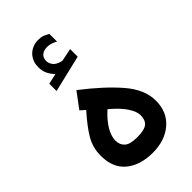

<svg xmlns="http://www.w3.org/2000/svg" viewBox="-235 -847 920 920"><g transform="rotate(-45 225.0 -387.5)"><path d="M161.6 -599.1Q146 -614.7 136.2 -634.3Q126.5 -653.8 126.5 -680.2Q126.5 -699.2 131.8 -714.4Q137.2 -729.5 146.5 -740.7Q159.7 -756.8 178.5 -765.1Q197.3 -773.4 217.3 -773.4Q237.8 -773.4 250.5 -768.6Q263.2 -763.7 276.9 -755.4L277.3 -703.6Q262.7 -711.4 250.7 -715.3Q238.8 -719.2 224.1 -719.2Q215.3 -719.2 205.3 -716.6Q195.3 -713.9 187.5 -707Q174.3 -695.3 174.3 -673.8Q174.8 -658.2 185.3 -644Q195.8 -629.9 219.7 -623Q222.2 -622.6 224.6 -621.6Q227.1 -620.6 230 -620.6Q232.4 -620.6 234.4 -621.1L295.9 -633.8V-582.5L107.9 -537.6V-586.9ZM178.2 -473.6Q284.7 -391.6 348.4 -317.9Q412.1 -244.1 412.1 -168Q412.1 -91.8 359.9 -46.9Q307.6 -2 225.1 -2Q141.1 -2 89.6 -43.9Q38.1 -85.9 38.1 -168Q38.1 -224.1 65.2 -269.5Q92.3 -314.9 144 -373L119.6 -395ZM218.8 -303.7Q176.8 -265.1 158 -231.7Q139.2 -198.2 139.2 -170.4Q139.2 -141.1 158 -124.3Q176.8 -107.4 224.6 -107.4Q273.4 -107.4 292.2 -122.6Q311 -137.7 311 -170.9Q311 -195.8 288.8 -229.7Q266.6 -263.7 218.8 -303.7Z"/></g></svg>

Font: Vazir Medium FD-UI
Style: Medium-FD-UI
Weight: 500
Designer: Saber Rastikerdar
Foundry: Saber Rastikerdar
Version: Version 30.1.0